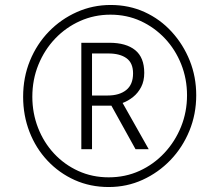

<svg xmlns="http://www.w3.org/2000/svg" viewBox="-20 -743 838 772"><path d="M417 9Q343 9 280.5 -19Q218 -47 171 -97Q124 -147 98.5 -213Q73 -279 73 -354Q73 -432 100.5 -499Q128 -566 176.5 -616Q225 -666 289 -694.5Q353 -723 425 -723Q499 -723 561.5 -694.5Q624 -666 670.5 -615Q717 -564 743 -499Q769 -434 769 -360Q769 -284 741.5 -217Q714 -150 665.5 -99.5Q617 -49 553.5 -20Q490 9 417 9ZM417 -30Q484 -30 541 -56Q598 -82 641 -128Q684 -174 708 -233.5Q732 -293 732 -360Q732 -426 708.5 -485Q685 -544 643 -588.5Q601 -633 545.5 -658.5Q490 -684 424 -684Q359 -684 302 -658.5Q245 -633 202 -588Q159 -543 134.5 -483Q110 -423 110 -354Q110 -288 133 -229Q156 -170 197.5 -125.5Q239 -81 295 -55.5Q351 -30 417 -30ZM307 -143V-571H420Q487 -571 523.5 -541.5Q560 -512 560 -450Q560 -417 547.5 -393Q535 -369 515 -353Q495 -337 473 -329L578 -143H525L428 -318H350V-143ZM413 -359Q460 -359 487.5 -381Q515 -403 515 -448Q515 -490 488.5 -509Q462 -528 416 -528H350V-359Z"/></svg>

Font: Noto Sans Display Light
Style: Italic
Weight: 300
Italic angle: -12°
Designer: Monotype Design Team
Foundry: Monotype Imaging Inc.
Version: Version 2.003